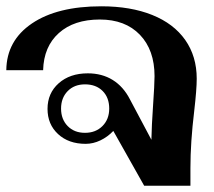

<svg xmlns="http://www.w3.org/2000/svg" viewBox="-20 -590 679 610"><path d="M605 -340Q605 -306 597 -237Q585 -138 585 -56V0H438L340 -174Q322 -155 299 -144Q276 -133 252 -133Q198 -133 164.5 -164Q131 -195 131 -244Q131 -294 166.5 -325.5Q202 -357 259 -357Q304 -357 338 -336Q372 -315 393 -274L461 -146Q462 -193 466 -250Q471 -323 471 -348Q471 -431 424.5 -479.5Q378 -528 297 -528Q215 -528 167 -485Q119 -442 117 -367H0Q1 -461 81.5 -515.5Q162 -570 302 -570Q395 -570 463.5 -542.5Q532 -515 568.5 -463Q605 -411 605 -340ZM327 -245Q327 -280 306 -301Q285 -322 250 -322Q216 -322 195 -300.5Q174 -279 174 -245Q174 -211 195 -189.5Q216 -168 250 -168Q284 -168 305.5 -189.5Q327 -211 327 -245Z"/></svg>

Font: Fahkwang SemiBold
Style: Regular
Weight: 600
Designer: Suppakit Chalermlarp | Katatrad Co.,Ltd.
Foundry: Cadson Demak Co.,Ltd.
Version: Version 1.000; ttfautohint (v1.6)